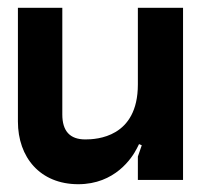

<svg xmlns="http://www.w3.org/2000/svg" viewBox="-20 -462 522 493"><path d="M26 -150C26 -58 83 11 181 11C275 11 319 -56 332 -82L337 -92L344 -89L334 -60V0H450V-442H334V-245C334 -109 228 -104 199 -104C159 -104 140 -126 140 -168V-442H26Z"/></svg>

Font: Charger EcoBold
Style: Bold
Weight: 1000
Designer: Jasper
Foundry: Cannot Into Space Fonts
Version: Version 1.1